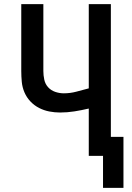

<svg xmlns="http://www.w3.org/2000/svg" viewBox="-20 -755 640 930"><path d="M479 155V0H410V-229Q410 -229 410 -229Q410 -229 409 -229Q375 -221 340.5 -215.5Q306 -210 271 -210Q245 -210 219 -215Q193 -220 169.5 -232Q146 -244 127.5 -263.5Q109 -283 98.5 -307.5Q88 -332 85.5 -358.5Q83 -385 83 -411V-735H190V-411Q190 -390 194.5 -369Q199 -348 213 -332.5Q227 -317 247.5 -310Q268 -303 289 -303Q320 -303 350 -311Q380 -319 410 -327V-735H517V-92H578V155Z"/></svg>

Font: Iosevka Custom SmBdEx
Style: Regular
Weight: 600
Width: 7
Monospace: yes
Designer: Belleve Invis
Foundry: Belleve Invis
Version: Version 11.2.4; ttfautohint (v1.8.4)